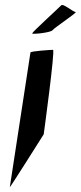

<svg xmlns="http://www.w3.org/2000/svg" viewBox="-20 -770 329 782"><path d="M111 -634C109 -629 187 -637 194 -647C201 -657 298 -721 288 -721C278 -721 236 -758 229 -748C222 -740 112 -640 111 -634ZM20 -8C19 -2 158 -223 158 -223C159 -229 205 -567 196 -567C188 -567 105 -562 104 -556Z"/></svg>

Font: Ampere
Style: SCSuCndIta
Weight: 400
Version: Version 1